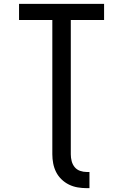

<svg xmlns="http://www.w3.org/2000/svg" viewBox="-20 -755 640 998"><path d="M431 223Q407 223 383.5 219Q360 215 338.5 204.5Q317 194 299.5 177Q282 160 271.5 139Q261 118 256.5 94.5Q252 71 252 47V-651H79V-735H521V-651H348V47Q348 65 352.5 82.5Q357 100 368 113.5Q379 127 396 133Q413 139 431 139H445V223Z"/></svg>

Font: Iosevka Aile Medium
Style: Regular
Weight: 500
Designer: Belleve Invis
Foundry: Belleve Invis
Version: Version 27.3.5; ttfautohint (v1.8.4)